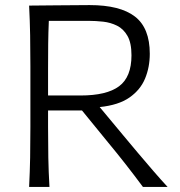

<svg xmlns="http://www.w3.org/2000/svg" viewBox="-20 -735 708 755"><path d="M94.5 0Q97.5 -60 98.5 -115.2Q99.5 -170.5 99.5 -236.5V-475Q99.5 -541 98.5 -597Q97.5 -653 94.5 -713Q140 -713 199 -714Q258 -715 332.5 -715Q452 -715 510.5 -670Q569 -625 569 -523.5Q569 -471 550.5 -426.2Q532 -381.5 489 -351.5Q446 -321.5 372 -314L464 -203.5Q491 -171 522 -134.2Q553 -97.5 583.2 -62.5Q613.5 -27.5 639 0H542Q507.5 -46.5 474.2 -89Q441 -131.5 406.5 -173L302.5 -300.5H169V-236.5Q169 -170.5 170 -115.2Q171 -60 174.5 0ZM329 -653H172Q170 -607.5 169.5 -562.5Q169 -517.5 169 -465.5V-359.5H296.5Q399.5 -359.5 448.2 -395.8Q497 -432 497 -517.5Q497 -566.5 481.2 -594Q465.5 -621.5 440.2 -634Q415 -646.5 385.5 -649.8Q356 -653 329 -653Z"/></svg>

Font: Commissioner Flair Light
Style: Regular
Weight: 300
Designer: Kostas Bartsokas
Foundry: Kostas Bartsokas
Version: Version 1.000; ttfautohint (v1.8.3)